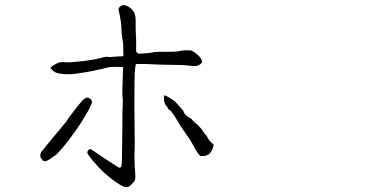

<svg xmlns="http://www.w3.org/2000/svg" viewBox="-20 -728 1540 765"><path d="M647.5 -299.8Q645.5 -306.6 641.6 -305.7Q641.6 -305.7 641.6 -306.6Q637.7 -313.5 636.7 -316.4Q631.8 -329.1 633.8 -342.8V-343.8Q633.8 -343.8 633.8 -348.6Q644.5 -345.7 658.2 -336.9Q674.8 -327.1 682.6 -318.4Q688.5 -311.5 693.4 -305.7Q699.2 -299.8 704.1 -293.9Q710 -288.1 711.9 -283.2Q714.8 -273.4 722.7 -267.6Q728.5 -262.7 735.4 -258.8Q741.2 -255.9 744.1 -252.9Q748 -247.1 754.9 -241.2V-240.2Q760.7 -236.3 766.6 -231.4Q776.4 -221.7 782.2 -214.8Q788.1 -205.1 793.9 -198.2V-197.3Q802.7 -188.5 805.7 -182.6Q812.5 -168 820.3 -162.1Q825.2 -156.2 826.2 -156.2L827.1 -155.3H828.1H829.1Q829.1 -155.3 829.1 -154.8Q829.1 -154.3 830.1 -152.3V-150.4L831.1 -149.4Q827.1 -128.9 814.5 -115.2Q801.8 -104.5 780.3 -106.4Q776.4 -106.4 775.4 -108.4V-109.4L774.4 -110.4Q772.5 -113.3 767.6 -119.1Q763.7 -124 760.7 -128.9Q743.2 -163.1 731.4 -179.7L700.2 -224.6Q695.3 -231.4 691.4 -240.2Q683.6 -252 675.8 -264.6Q662.1 -285.2 661.1 -286.1Q648.4 -293 647.5 -299.8ZM516.6 -68.4 518.6 -42Q519.5 -20.5 519.5 -19.5Q518.6 -10.7 514.6 -4.9Q511.7 -1 502.9 7.8Q494.1 15.6 491.2 16.6Q484.4 18.6 479.5 17.6Q470.7 15.6 459 8.8Q443.4 -1 427.7 -12.7Q401.4 -33.2 389.6 -44.9Q372.1 -61.5 350.6 -86.9Q332 -109.4 329.1 -116.2Q326.2 -124 332.5 -130.4Q338.9 -136.7 344.7 -131.8Q349.6 -127.9 398.4 -95.7Q443.4 -66.4 451.2 -61.5Q457 -58.6 460.9 -61.5Q464.8 -64.5 464.8 -74.2Q464.8 -78.1 465.8 -96.7Q466.8 -143.6 466.8 -168Q467.8 -215.8 467.8 -286.1Q467.8 -290 468.8 -304.7Q469.7 -329.1 468.8 -335.9Q465.8 -346.7 469.7 -437.5L470.7 -460.9Q418.9 -462.9 408.2 -459Q392.6 -455.1 380.9 -452.1Q368.2 -450.2 349.6 -445.3Q318.4 -439.5 284.2 -434.6Q250 -429.7 218.8 -434.6Q202.1 -436.5 192.4 -445.3Q181.6 -454.1 181.6 -459Q192.4 -468.8 207 -475.6Q221.7 -482.4 234.4 -480.5Q247.1 -478.5 269.5 -480.5Q293 -482.4 318.4 -485.4Q358.4 -491.2 369.1 -494.1Q402.3 -502.9 408.2 -502Q411.1 -500 421.9 -501Q433.6 -502 446.3 -502.9Q459 -503.9 471.7 -503.9Q471.7 -555.7 468.8 -567.4Q463.9 -590.8 463.9 -609.9Q463.9 -628.9 460.9 -646Q458 -663.1 456.1 -671.9L452.1 -689.5Q453.1 -698.2 460 -703.1Q467.8 -709 477.5 -707Q488.3 -705.1 500 -695.3Q508.8 -688.5 515.6 -676.8Q516.6 -674.8 519.5 -661.1Q520.5 -656.2 520.5 -639.6Q520.5 -627 520.5 -612.3Q520.5 -597.7 521.5 -586.9Q522.5 -576.2 522.5 -557.1Q522.5 -538.1 522.5 -538.1Q522.5 -532.2 522.5 -528.3Q523.4 -525.4 522.5 -522.5Q529.3 -513.7 535.2 -513.7L582 -517.6L589.8 -519.5Q592.8 -519.5 592.8 -520.5Q594.7 -520.5 616.2 -521.5Q625 -521.5 638.7 -521.5Q679.7 -521.5 689.5 -523.4Q703.1 -526.4 712.9 -527.3Q736.3 -528.3 742.2 -526.4Q754.9 -521.5 771.5 -505.9Q782.2 -495.1 785.2 -484.4Q786.1 -479.5 780.3 -473.6Q773.4 -467.8 764.6 -465.8Q752.9 -463.9 739.3 -465.8Q727.5 -467.8 706.1 -468.8L612.3 -470.7Q570.3 -472.7 570.3 -472.7Q543.9 -473.6 521.5 -472.7Q518.6 -463.9 516.6 -433.6Q515.6 -416 515.6 -316.4Q515.6 -302.7 515.6 -288.1L516.6 -180.7Q516.6 -176.8 516.6 -166Q517.6 -155.3 516.6 -140.6Q515.6 -114.3 515.6 -108.4Q515.6 -90.8 516.6 -68.4ZM152.3 -86.9Q148.4 -89.8 144.5 -96.7Q141.6 -99.6 140.6 -105.5Q140.6 -109.4 141.1 -113.8Q141.6 -118.2 145 -123Q148.4 -127.9 166 -149.4L246.1 -246.1V-247.1Q250 -253.9 269.5 -279.3Q290 -306.6 303.7 -322.3Q314.5 -335 325.2 -338.9Q330.1 -340.8 339.8 -334Q344.7 -331.1 345.7 -325.2Q347.7 -320.3 344.7 -314.5Q340.8 -303.7 331.1 -286.1Q315.4 -258.8 303.7 -240.2Q293 -223.6 268.6 -189.5Q246.1 -159.2 235.4 -146.5Q210.9 -117.2 203.1 -111.3Q189.5 -102.5 179.7 -94.7Q169.9 -87.9 162.1 -85.9Z"/></svg>

Font: ToneOZ-Zhuyin-Tsuipita-TC
Style: Regular
Weight: 400
Designer: ÂÆ£ÂøóÂáåJeffrey Xuan(jeffreyx@gmail.com, ToneOZ.com) ÈòøÂù§(cjkFonts)
Foundry: ToneOZ
Version: Version 0.240710